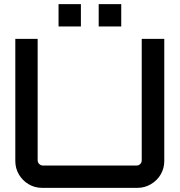

<svg xmlns="http://www.w3.org/2000/svg" viewBox="-20 -908 868 928"><path d="M184 0Q148 0 118.5 -17.5Q89 -35 71.5 -64.5Q54 -94 54 -130V-720H162V-133Q162 -123 169.5 -115.5Q177 -108 187 -108H640Q651 -108 658 -115.5Q665 -123 665 -133V-720H774V-130Q774 -94 756.5 -64.5Q739 -35 709 -17.5Q679 0 644 0H184ZM457 -780V-888H566V-780ZM263 -780V-888H371V-780Z"/></svg>

Font: Orbitron Medium
Style: Regular
Weight: 500
Designer: Matt McInerney
Foundry: The League of Moveable Type
Version: Version 2.001